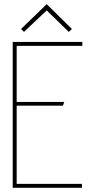

<svg xmlns="http://www.w3.org/2000/svg" viewBox="-20 -901 443 921"><path d="M325 -762 204 -881 81 -762 95 -748 204 -851 310 -748ZM41 0H373V-19H60V-394H282L288 -412H60V-681H375V-700H41Z"/></svg>

Font: Advent Pro Thin
Style: Regular
Weight: 250
Version: Version 3.000